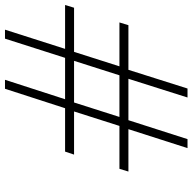

<svg xmlns="http://www.w3.org/2000/svg" viewBox="-21 -751 772 770"><g transform="rotate(-90 365.0 -366.0)"><path d="M156 0 232 -237H62L73 -273H245L303 -455H130L142 -491H316L394 -732H430L352 -491H518L595 -732H631L554 -491H730L719 -455H542L484 -273H660L649 -237H470L395 0H359L434 -237H268L192 0ZM281 -273H448L506 -455H339Z"/></g></svg>

Font: Exo Thin Light
Style: Italic
Weight: 300
Italic angle: -9°
Version: Version 2.000